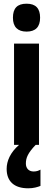

<svg xmlns="http://www.w3.org/2000/svg" viewBox="-20 -784 287 1039"><path d="M124 -764C73 -764 50 -739 50 -688C50 -638 76 -613 124 -613C172 -613 197 -638 197 -688C197 -738 174 -764 124 -764ZM120 101C120 70 131 44 173 0H191V-548H56V0H83C35 42 16 88 16 130C16 196 55 235 133 235C162 235 184 228 199 222V134C190 139 179 144 162 144C135 144 120 126 120 101Z"/></svg>

Font: Noto Sans Oriya ExtCond Bold
Style: Bold
Weight: 700
Width: 2
Designer: Amélie Bonet and Sol Matas
Foundry: Google LLC
Version: Version 2.006